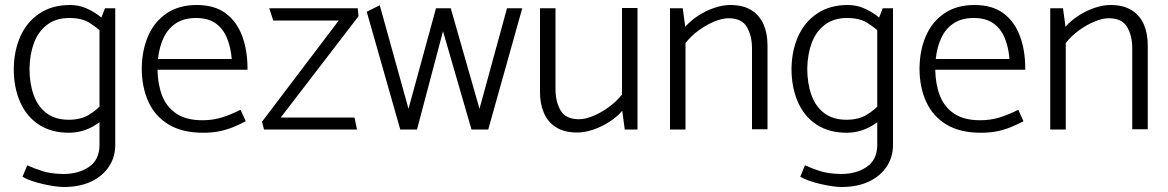

<svg xmlns="http://www.w3.org/2000/svg" viewBox="-20 -518 4672 768"><path d="M441 -485H400L378 -429V61Q378 121 336 149.5Q294 178 233 178Q182 177 148 166Q114 155 89 143L70 189Q85 198 107 205.5Q129 213 153 218.5Q177 224 198.5 227Q220 230 235 230Q299 230 345 208Q391 186 416 148Q441 110 441 62ZM395 -109Q369 -79 336 -59Q303 -39 255 -39Q201 -39 166 -65.5Q131 -92 114.5 -138.5Q98 -185 98 -244Q99 -301 116 -346.5Q133 -392 168.5 -419Q204 -446 257 -446Q309 -446 340 -425.5Q371 -405 396 -382L416 -422Q397 -440 373 -457.5Q349 -475 321 -486.5Q293 -498 260 -498Q189 -498 138.5 -464.5Q88 -431 62 -373.5Q36 -316 35 -243Q35 -168 60.5 -110Q86 -52 135.5 -19.5Q185 13 256 13Q287 13 316 3.5Q345 -6 370 -23.5Q395 -41 415 -64Z M970 -239V-244Q970 -317 948.5 -374.5Q927 -432 882.5 -465Q838 -498 767 -498Q696 -498 647 -465Q598 -432 573 -375Q548 -318 547 -245Q547 -170 573.5 -111.5Q600 -53 654.5 -20Q709 13 793 13Q831 13 860.5 6.5Q890 0 915 -10.5Q940 -21 963 -33L942 -79Q905 -60 868.5 -48.5Q832 -37 790 -37Q725 -37 685.5 -63.5Q646 -90 628.5 -135.5Q611 -181 610 -239ZM612 -282Q617 -330 634.5 -367Q652 -404 684 -425Q716 -446 764 -446Q812 -446 842 -425Q872 -404 887.5 -367Q903 -330 907 -282Z M1411 -485H1057L1073 -436H1335L1028 -31L1036 0H1408L1398 -48H1103L1414 -453Z M1933 0 2069 -485H2008L1898 -83L1783 -485H1724L1614 -83L1499 -497L1447 -471L1581 0H1648L1752 -393L1866 0Z M2468 -486V-140Q2446 -112 2415 -89.5Q2384 -67 2352.5 -54Q2321 -41 2296 -41Q2243 -41 2222.5 -76Q2202 -111 2202 -161V-485H2140V-149Q2140 -103 2155.5 -66.5Q2171 -30 2204 -9Q2237 12 2289 12Q2319 12 2353 0.5Q2387 -11 2418 -31Q2449 -51 2469 -75L2479 0H2530V-486Z M2722 0V-346Q2745 -375 2775.5 -397Q2806 -419 2837.5 -432Q2869 -445 2894 -445Q2947 -445 2967.5 -410Q2988 -375 2988 -325V-1H3050V-337Q3050 -384 3034.5 -420Q3019 -456 2986 -477Q2953 -498 2901 -498Q2871 -498 2837 -486.5Q2803 -475 2772.5 -455Q2742 -435 2721 -411L2711 -485H2660V0Z M3552 -485H3511L3489 -429V61Q3489 121 3447 149.5Q3405 178 3344 178Q3293 177 3259 166Q3225 155 3200 143L3181 189Q3196 198 3218 205.5Q3240 213 3264 218.5Q3288 224 3309.5 227Q3331 230 3346 230Q3410 230 3456 208Q3502 186 3527 148Q3552 110 3552 62ZM3506 -109Q3480 -79 3447 -59Q3414 -39 3366 -39Q3312 -39 3277 -65.5Q3242 -92 3225.5 -138.5Q3209 -185 3209 -244Q3210 -301 3227 -346.5Q3244 -392 3279.5 -419Q3315 -446 3368 -446Q3420 -446 3451 -425.5Q3482 -405 3507 -382L3527 -422Q3508 -440 3484 -457.5Q3460 -475 3432 -486.5Q3404 -498 3371 -498Q3300 -498 3249.5 -464.5Q3199 -431 3173 -373.5Q3147 -316 3146 -243Q3146 -168 3171.5 -110Q3197 -52 3246.5 -19.5Q3296 13 3367 13Q3398 13 3427 3.5Q3456 -6 3481 -23.5Q3506 -41 3526 -64Z M4081 -239V-244Q4081 -317 4059.5 -374.5Q4038 -432 3993.5 -465Q3949 -498 3878 -498Q3807 -498 3758 -465Q3709 -432 3684 -375Q3659 -318 3658 -245Q3658 -170 3684.5 -111.5Q3711 -53 3765.5 -20Q3820 13 3904 13Q3942 13 3971.5 6.5Q4001 0 4026 -10.5Q4051 -21 4074 -33L4053 -79Q4016 -60 3979.5 -48.5Q3943 -37 3901 -37Q3836 -37 3796.5 -63.5Q3757 -90 3739.5 -135.5Q3722 -181 3721 -239ZM3723 -282Q3728 -330 3745.5 -367Q3763 -404 3795 -425Q3827 -446 3875 -446Q3923 -446 3953 -425Q3983 -404 3998.5 -367Q4014 -330 4018 -282Z M4243 0V-346Q4266 -375 4296.5 -397Q4327 -419 4358.5 -432Q4390 -445 4415 -445Q4468 -445 4488.5 -410Q4509 -375 4509 -325V-1H4571V-337Q4571 -384 4555.5 -420Q4540 -456 4507 -477Q4474 -498 4422 -498Q4392 -498 4358 -486.5Q4324 -475 4293.5 -455Q4263 -435 4242 -411L4232 -485H4181V0Z"/></svg>

Font: Catamaran Thin Light
Style: Regular
Weight: 300
Version: Version 2.000